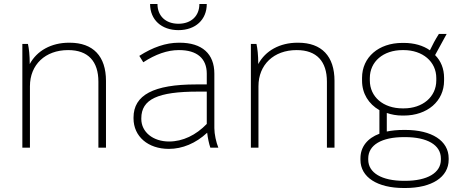

<svg xmlns="http://www.w3.org/2000/svg" viewBox="-20 -740 2306 962"><path d="M92 0H130V-308C130 -416 207 -489 321 -489H322C422 -489 473 -432 473 -331V0H511V-335C511 -458 447 -526 329 -526H326C237 -526 165 -486 129 -419C129 -464 125 -497 120 -520H92Z M732 -720C732 -641 789 -589 874 -589C959 -589 1016 -641 1016 -720H979C979 -660 938 -621 874 -621C810 -621 769 -660 769 -720ZM826 6C894 6 961 -22 1018 -75C1021 -49 1027 -20 1034 0H1074C1063 -27 1054 -68 1054 -98V-371C1054 -470 993 -526 880 -526H876C811 -526 745 -503 678 -460L698 -428C759 -468 819 -489 875 -489H878C967 -489 1016 -447 1016 -371V-317H962C750 -317 649 -264 649 -151V-147C649 -56 722 6 826 6ZM827 -31C746 -31 688 -79 688 -144V-147C688 -243 771 -281 972 -281H1016V-119C962 -63 896 -31 827 -31Z M1237 0H1275V-308C1275 -416 1352 -489 1466 -489H1467C1567 -489 1618 -432 1618 -331V0H1656V-335C1656 -458 1592 -526 1474 -526H1471C1382 -526 1310 -486 1274 -419C1274 -464 1270 -497 1265 -520H1237Z M1794 -336C1794 -271 1827 -219 1881 -188V-70C1822 -48 1786 -5 1786 53V61C1786 148 1871 202 2003 202H2011C2143 202 2228 148 2228 60V53C2228 -35 2143 -89 2011 -89H2003C1970 -89 1942 -86 1918 -81V-174C1941 -166 1967 -161 1996 -161H2003C2121 -161 2205 -233 2205 -336V-350C2205 -396 2189 -435 2160 -464L2218 -570H2179C2160 -540 2148 -517 2134 -488C2100 -512 2055 -525 2003 -525H1996C1877 -525 1794 -453 1794 -350ZM1833 -349C1833 -431 1900 -489 1997 -489H2002C2098 -489 2166 -431 2166 -349V-337C2166 -255 2098 -197 2003 -197H1997C1900 -197 1833 -255 1833 -337ZM1825 54C1825 -14 1893 -53 2004 -53H2010C2120 -53 2189 -14 2189 54V60C2189 126 2121 166 2010 166H2004C1893 166 1825 126 1825 60Z"/></svg>

Font: Fixel Text ExtraLight
Style: Regular
Weight: 200
Width: 4
Designer: AlfaBravo + MacPaw
Foundry: Kyrylo Tkachov, Marchela Mozhyna, Serhii Makarenko, Maria Weinstein, Zakhar Kryvoshyya
Version: Version 1.211